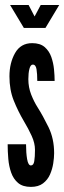

<svg xmlns="http://www.w3.org/2000/svg" viewBox="-20 -724 252 752"><path d="M101 8Q69 8 50.8 -7.5Q32.5 -23 23.8 -47.8Q15 -72.5 12.5 -102Q10 -131.5 10 -159H82Q82 -125.5 86.2 -100.8Q90.5 -76 101 -76Q111.5 -76 114.2 -92.8Q117 -109.5 117 -137Q117 -163.5 104.2 -191.5Q91.5 -219.5 73.5 -249.5Q50.5 -288.5 33.8 -330.2Q17 -372 17 -425Q17 -477.5 39 -516.2Q61 -555 106 -555Q137 -555 154.8 -539.8Q172.5 -524.5 180.8 -501.2Q189 -478 191.5 -452.8Q194 -427.5 194 -407H126Q126 -435 123 -453Q120 -471 108.5 -471Q99.5 -471 95.2 -454.2Q91 -437.5 91 -414Q91 -382 102.2 -353.5Q113.5 -325 127 -304Q148 -271 170 -226Q192 -181 192 -124Q192 -106.5 188.5 -84Q185 -61.5 175.8 -40.5Q166.5 -19.5 148.5 -5.8Q130.5 8 101 8ZM73.5 -614.5 19.5 -704.5H92L115.5 -659.5L139.5 -704.5H212L158 -614.5Z"/></svg>

Font: League Gothic Condensed
Style: Regular
Weight: 400
Width: 3
Designer: The League of Moveable Type
Version: Version 2.001